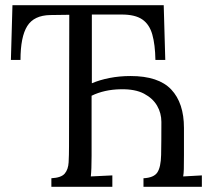

<svg xmlns="http://www.w3.org/2000/svg" viewBox="-20 -720 830 740"><path d="M178 0V-33Q216 -35 229.5 -51Q243 -67 244.5 -94.5Q246 -122 246 -156L247 -663L174 -662Q111 -661 85 -619.5Q59 -578 59 -489H22L28 -700H611L617 -489H579Q578 -548 567 -587Q556 -626 528.5 -645Q501 -664 449 -664H334V-399Q364 -412 402.5 -419.5Q441 -427 483 -427Q591 -427 640 -375Q689 -323 689 -227Q689 -159 689 -122.5Q689 -86 688.5 -68.5Q688 -51 686 -40Q704 -41 722 -42Q740 -43 758 -44V0H533V-33Q573 -35 586.5 -55.5Q600 -76 601 -123Q602 -170 602 -250Q602 -284 585.5 -312.5Q569 -341 535 -359Q501 -377 446 -376Q382 -375 333 -351V-119Q333 -66 330 -40Q351 -41 371.5 -42Q392 -43 413 -44V0Z"/></svg>

Font: Lora
Style: Regular
Weight: 400
Designer: Olga Karpushina, Alexei Vanyashin (Cyrillic)
Foundry: Cyreal
Version: Version 3.005; ttfautohint (v1.8.4.7-5d5b)